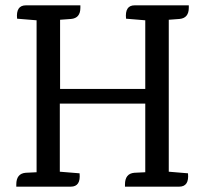

<svg xmlns="http://www.w3.org/2000/svg" viewBox="-20 -699 768 719"><path d="M651 0H448V-8Q448 -49 483 -52L524 -54V-311H204V-56L278 -50Q283 0 245 0H41V-8Q41 -49 76 -52L117 -54V-623L44 -629Q39 -679 77 -679H281V-670Q281 -631 246 -628L205 -625V-366H524V-623L452 -629Q447 -679 484 -679H687V-670Q687 -631 652 -628L612 -625V-56L684 -50Q689 0 651 0Z"/></svg>

Font: Karma Medium
Style: Regular
Weight: 500
Designer: Joana Correia
Foundry: Indian Type Foundry
Version: Version 1.202;PS 1.0;hotconv 1.0.78;makeotf.lib2.5.61930; tt